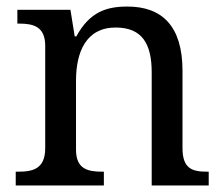

<svg xmlns="http://www.w3.org/2000/svg" viewBox="-20 -566 685 586"><path d="M28 0H297V-42H292C248 -42 212 -50 212 -109V-320C212 -406 242 -482 333 -482C414 -482 443 -432 443 -345V0H617V-42H612C567 -42 537 -51 537 -114V-350C537 -487 474 -546 369 -546C305 -546 254 -530 213 -455H208L195 -536H33V-494H38C82 -494 118 -485 118 -426V-114C118 -51 81 -42 36 -42H28Z"/></svg>

Font: Noto Fangsong KSS Vertical
Style: Regular
Weight: 400
Designer: LIU Zhao, ZHANG Congyu, Kushim JIANG
Foundry: Guyu Beijing Co. Ltd.
Version: Version 1.000;November 16, 2022;FontCreator 11.5.0.2427 64-b